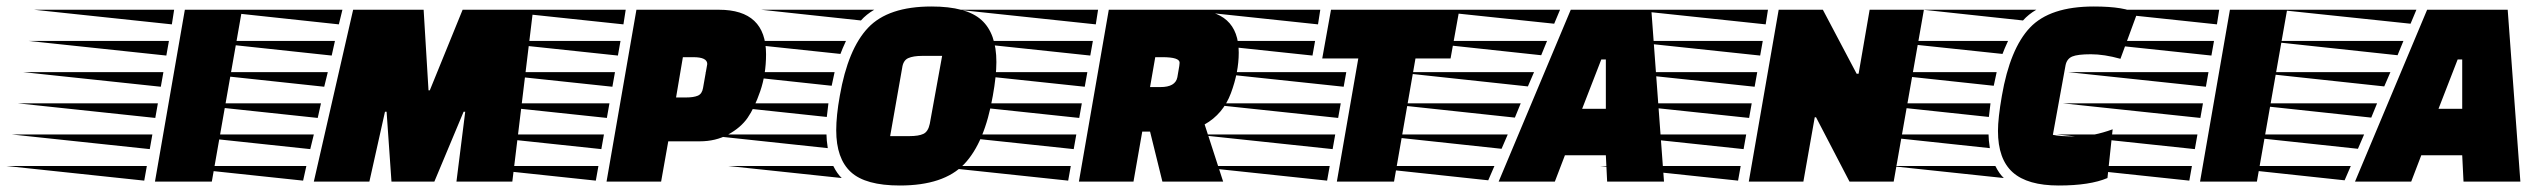

<svg xmlns="http://www.w3.org/2000/svg" viewBox="-273 -559 7835 591"><path d="M204 0 296 -529H472L379 0ZM171 -3 -253 -48H179ZM205 -196 -219 -241H213ZM222 -292 -202 -337H230ZM239 -388 -185 -433H247ZM256 -484 -168 -529H263ZM188 -100 -236 -145H196Z M1064 0H932L917 -215H912L864 0H693L814 -529H1031L1046 -281H1050L1151 -529H1368L1304 0H1132L1159 -215H1154ZM660 -3 236 -48H670ZM682 -100 259 -145H693ZM705 -196 282 -241H715ZM725 -292 305 -337H736ZM748 -388 328 -433H758ZM770 -484 351 -529H781Z M1881 -124H1784L1762 0H1594L1686 -529H1940Q2085 -529 2085 -392Q2085 -330 2067 -278Q2049 -226 2028 -196Q2007 -166 1968.5 -145Q1930 -124 1881 -124ZM1903 -356Q1903 -357 1904 -362Q1904 -383 1861 -383H1829L1808 -259H1839Q1862 -259 1875 -264.5Q1888 -270 1891 -288ZM1561 -3 1137 -48H1569ZM1595 -196 1171 -241H1603ZM1612 -292 1188 -337H1620ZM1629 -388 1205 -433H1637ZM1646 -484 1222 -529H1653ZM1578 -100 1154 -145H1586Z M2594 -539Q2702 -539 2748 -497.5Q2794 -456 2794 -368Q2794 -325 2783 -264Q2758 -120 2695 -54Q2632 12 2497 12Q2391 12 2346 -29.5Q2301 -71 2301 -158Q2301 -203 2312 -264Q2337 -408 2399 -473.5Q2461 -539 2594 -539ZM2526 -140Q2555 -140 2569.5 -147Q2584 -154 2589 -178L2627 -387H2566Q2538 -387 2522.5 -380Q2507 -373 2504 -350L2467 -140ZM2277 -241Q2273 -210 2272 -199L1878 -241ZM2296 -337 2287 -295 1896 -337ZM2271 -145Q2271 -129 2275 -103L1882 -145ZM2331 -433Q2319 -407 2314 -393L1936 -433ZM2292 -48Q2304 -24 2318 -11L1969 -48ZM2418 -529Q2394 -515 2377 -496L2070 -529Z M3394 -529Q3540 -529 3540 -397Q3540 -337 3516 -272.5Q3492 -208 3435 -176L3492 0H3305L3267 -154H3243L3216 0H3048L3140 -529ZM3357 -356Q3357 -357 3358 -366Q3358 -383 3305 -383H3283L3267 -291H3299Q3345 -291 3351 -321ZM3015 -3 2591 -48H3023ZM3049 -196 2625 -241H3057ZM3066 -292 2642 -337H3074ZM3083 -388 2659 -433H3091ZM3100 -484 2676 -529H3107ZM3032 -100 2608 -145H3040Z M4192 -379H4084L4018 0H3842L3908 -379H3797L3824 -529H4219ZM3812 -3 3388 -48H3820ZM3846 -196 3422 -241H3854ZM3863 -292 3439 -337H3871ZM3767 -388 3343 -433H3775ZM3784 -484 3360 -529H3791ZM3829 -100 3405 -145H3837Z M4674 0 4670 -81H4544L4513 0H4340L4562 -529H4810L4849 0ZM4670 -224V-376H4656L4597 -224ZM4308 -4 3898 -48H4327ZM4349 -101 3939 -145H4368ZM4390 -197 3980 -241H4408ZM4430 -293 4021 -337H4449ZM4471 -389 4062 -433H4489ZM4511 -486 4103 -529H4529Z M5420 0 5317 -198H5313L5278 0H5110L5202 -529H5338L5442 -332H5448L5482 -529H5649L5556 0ZM5077 -3 4653 -48H5085ZM5111 -196 4687 -241H5119ZM5128 -292 4704 -337H5136ZM5145 -388 4721 -433H5153ZM5162 -484 4738 -529H5169ZM5094 -100 4670 -145H5102Z M6214 -11Q6160 12 6064 12Q5968 12 5922.5 -28.5Q5877 -69 5877 -156Q5877 -195 5889 -264Q5914 -409 5975.5 -474Q6037 -539 6172 -539Q6269 -539 6305 -517L6254 -378Q6204 -392 6163 -392Q6122 -392 6105.5 -385Q6089 -378 6085 -358L6046 -144Q6067 -139 6118.5 -139Q6170 -139 6230 -161ZM5854 -241Q5850 -210 5849 -199L5455 -241ZM5873 -337 5864 -295 5473 -337ZM5848 -145Q5848 -129 5852 -103L5459 -145ZM5908 -433Q5896 -407 5891 -393L5513 -433ZM5869 -48Q5881 -24 5895 -11L5546 -48ZM5995 -529Q5971 -515 5954 -496L5647 -529Z M6499 0 6591 -529H6767L6674 0ZM6466 -3 6042 -48H6474ZM6500 -196 6076 -241H6508ZM6517 -292 6093 -337H6525ZM6534 -388 6110 -433H6542ZM6551 -484 6127 -529H6558ZM6483 -100 6059 -145H6491Z M7310 0 7306 -81H7180L7149 0H6976L7198 -529H7446L7485 0ZM7306 -224V-376H7292L7233 -224ZM6944 -4 6534 -48H6963ZM6985 -101 6575 -145H7004ZM7026 -197 6616 -241H7044ZM7066 -293 6657 -337H7085ZM7107 -389 6698 -433H7125ZM7147 -486 6739 -529H7165Z"/></svg>

Font: Faster One
Style: Regular
Weight: 400
Designer: Eduardo Rodriguez Tunni
Foundry: Eduardo Rodriguez Tunni
Version: Version 1.002